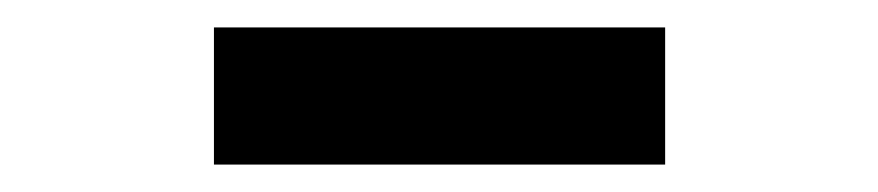

<svg xmlns="http://www.w3.org/2000/svg" viewBox="-20 -746 640 140"><path d="M136 -626V-726H465V-626Z"/></svg>

Font: Red Hat Text VF
Style: Regular
Weight: 400
Designer: Pentagram, MCKL
Foundry: Pentagram, MCKL
Version: Version 1.023